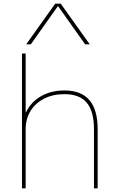

<svg xmlns="http://www.w3.org/2000/svg" viewBox="-20 -1020 628 1040"><path d="M99 0V-730H119V-412H121Q148 -468 202.5 -499Q257 -530 329 -530Q420 -530 464.5 -477.5Q509 -425 509 -320V0H489V-320Q489 -417 450 -463.5Q411 -510 329 -510Q267 -510 219.5 -486Q172 -462 145.5 -419Q119 -376 119 -320V0ZM122 -780 279 -1000H309L466 -780H441L295 -986H293L147 -780Z"/></svg>

Font: M PLUS 1 Thin
Style: Regular
Weight: 100
Designer: Coji Morishita
Foundry: UNDERFOREST DESIGN
Version: Version 1.001